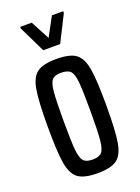

<svg xmlns="http://www.w3.org/2000/svg" viewBox="-137 -763 604 831"><g transform="rotate(-20 165.0 -347.0)"><path d="M30 -255Q30 -371 39 -424Q48 -477 75.5 -497.5Q103 -518 165 -518Q227 -518 254.5 -497.5Q282 -477 291 -424Q300 -371 300 -255Q300 -139 291 -86Q282 -33 254.5 -12.5Q227 8 165 8Q103 8 75.5 -12.5Q48 -33 39 -86Q30 -139 30 -255ZM227 -255Q227 -351 223 -390Q219 -429 206.5 -442Q194 -455 162 -455Q134 -455 122 -441Q110 -427 106.5 -387.5Q103 -348 103 -255Q103 -160 107 -121Q111 -82 123 -68.5Q135 -55 165 -55Q195 -55 207 -68.5Q219 -82 223 -121Q227 -160 227 -255ZM125 -573 66 -694V-702H119L165 -615L212 -702H264V-694L203 -573Z"/></g></svg>

Font: Saira Ultra Condensed Medium
Style: Regular
Weight: 500
Width: 1
Designer: Hector Gatti with collaboration of the Omnibus-Type team
Foundry: Omnibus-Type
Version: Version 1.001; ttfautohint (v1.8)